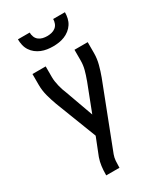

<svg xmlns="http://www.w3.org/2000/svg" viewBox="-233 -1043 965 1132"><g transform="rotate(-30 250.0 -477.5)"><path d="M140 0V-7Q140 -35 143.5 -62Q147 -89 156 -115L203 -234L95 -513Q82 -548 72 -585.5Q62 -623 62 -662V-735H152V-662Q152 -646 154.5 -630.5Q157 -615 160.5 -600Q164 -585 169 -570Q174 -555 180 -541L248 -352L321 -541V-542Q332 -571 340 -601Q348 -631 348 -662V-735H438V-662Q438 -623 428 -585.5Q418 -548 405 -513L240 -86Q233 -67 231.5 -47Q230 -27 230 -7V0ZM250 -815Q230 -815 210 -818Q190 -821 171.5 -828.5Q153 -836 137 -848.5Q121 -861 110 -878Q99 -895 94.5 -915Q90 -935 90 -955H170Q170 -940 175.5 -925.5Q181 -911 193 -901.5Q205 -892 220 -888.5Q235 -885 250 -885Q265 -885 280 -888.5Q295 -892 307 -901.5Q319 -911 324.5 -925.5Q330 -940 330 -955H410Q410 -935 405.5 -915Q401 -895 390 -878Q379 -861 363 -848.5Q347 -836 328.5 -828.5Q310 -821 290 -818Q270 -815 250 -815Z"/></g></svg>

Font: Iosevka Curly Medium
Style: Regular
Weight: 500
Monospace: yes
Designer: Belleve Invis
Foundry: Belleve Invis
Version: Version 22.1.2; ttfautohint (v1.8.4)